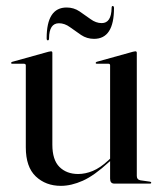

<svg xmlns="http://www.w3.org/2000/svg" viewBox="-20 -612 536 640"><path d="M66 -121V-394Q66 -399.5 59.5 -399.5H20.5Q17 -399.5 17 -402.5Q17 -404.5 21 -406L141.5 -439.5Q147.5 -441 150 -441Q154.5 -441 154.5 -436V-130Q154.5 -79 178.2 -55.5Q202 -32 240.5 -32Q264.5 -32 289.2 -42.2Q314 -52.5 340 -76.5L347 -83V-394Q347 -399.5 341.5 -399.5H302.5Q299 -399.5 299 -402.5Q299 -404.5 302.5 -406L423 -439.5Q428.5 -441 431 -441Q436 -441 436 -436V-25.5Q436 -13 448 -11L479.5 -6.5Q484 -6 484 -3Q484 0 480.5 0H361Q347 0 347 -16.5V-75L343.5 -72Q294 -26.5 255.8 -9.5Q217.5 7.5 183 7.5Q132.5 7.5 99.2 -24Q66 -55.5 66 -121ZM293.5 -482.5Q269.5 -482.5 250.2 -495.5Q231 -508.5 213.2 -521.5Q195.5 -534.5 176.5 -534.5Q144 -534.5 143.5 -484.5Q143.5 -477.5 139.5 -477.5Q135.5 -477.5 135.5 -484.5Q135.5 -587 202 -587Q226 -587 245.2 -574Q264.5 -561 282.2 -548Q300 -535 319 -535Q351 -535 352 -585Q352 -592 355.5 -592Q360 -592 360 -585Q360 -482.5 293.5 -482.5Z"/></svg>

Font: Fraunces 144pt S000
Style: Regular
Weight: 400
Version: Version 1.000; ttfautohint (v1.8.3)